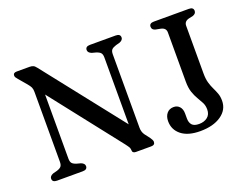

<svg xmlns="http://www.w3.org/2000/svg" viewBox="-110 -920 1482 1155"><g transform="rotate(-20 631.0 -342.5)"><path d="M277 -23Q277 0 247.5 0H83Q53.5 0 53.5 -23Q53.5 -40 76.5 -49L101.5 -55.5Q121.5 -61.5 129.8 -71Q138 -80.5 138 -101V-548.5Q138 -566.5 132.8 -577.8Q127.5 -589 114 -605L71.5 -655Q63.5 -664 60 -669.8Q56.5 -675.5 56.5 -682Q56.5 -700 79.5 -700H161.5Q175 -700 184.5 -696Q194 -692 204.5 -678L604 -171V-599Q604 -619 595.8 -628.5Q587.5 -638 566.5 -644.5L542 -651Q519 -660 519 -677Q519 -700 548.5 -700H713Q742.5 -700 742.5 -677Q742.5 -660 719.5 -651L695 -644.5Q674.5 -638 666.2 -628.8Q658 -619.5 658 -599V-129.5Q658 -103 671.5 -83.5L697.5 -49.5Q710.5 -31 710.5 -21Q710.5 0 685.5 0H588Q566 0 566 -19Q566 -29.5 561.8 -37.5Q557.5 -45.5 543.5 -64L192.5 -511.5V-101Q192.5 -81 200.5 -71.5Q208.5 -62 229.5 -55.5L254 -49Q277 -40 277 -23ZM1180.5 -113Q1180.5 -55 1129.8 -20Q1079 15 996 15Q917.5 15 875.2 -18.8Q833 -52.5 833 -107Q833 -138 849 -157.2Q865 -176.5 893 -176.5Q916 -176.5 930.5 -160.5Q945 -144.5 945 -116V-84.5Q945 -58 958.2 -43Q971.5 -28 1003.5 -28Q1036 -28 1057.2 -44.8Q1078.5 -61.5 1078.5 -94Q1078.5 -118.5 1068.8 -137.8Q1059 -157 1046.2 -178Q1033.5 -199 1024 -226.8Q1014.5 -254.5 1014.5 -295V-610Q1014.5 -638.5 982.5 -645.5L951.5 -651.5Q928 -657 928 -677Q928 -700 957 -700H1181.5Q1210.5 -700 1210.5 -677Q1210.5 -659 1189 -651.5L1161.5 -645.5Q1131.5 -637.5 1131.5 -610V-305.5Q1131.5 -269 1138.8 -244.2Q1146 -219.5 1155.8 -199.8Q1165.5 -180 1173 -159.8Q1180.5 -139.5 1180.5 -113Z"/></g></svg>

Font: Fraunces 9pt S050
Style: Regular
Weight: 400
Version: Version 1.000; ttfautohint (v1.8.3)